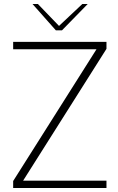

<svg xmlns="http://www.w3.org/2000/svg" viewBox="-20 -943 592 963"><path d="M46 -35 464 -696H46V-733H514V-698L96 -37H514V0H46ZM143 -923H170L276 -813L393 -923H420L291 -791H260Z"/></svg>

Font: Exo ExtraLight
Style: Regular
Weight: 275
Designer: Natanael Gama
Foundry: Natanael Gama
Version: Version 1.500; ttfautohint (v1.6)